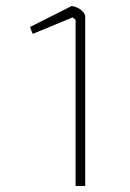

<svg xmlns="http://www.w3.org/2000/svg" viewBox="-20 -620 432 640"><path d="M232 -554 222 -562 89 -507 80 -530 219 -600Q238 -597 251 -586Q264 -575 264 -565V0H232Z"/></svg>

Font: Athiti ExtraLight
Style: Regular
Weight: 275
Designer: CadsonDemak Team
Foundry: CadsonDemak
Version: Version 1.033